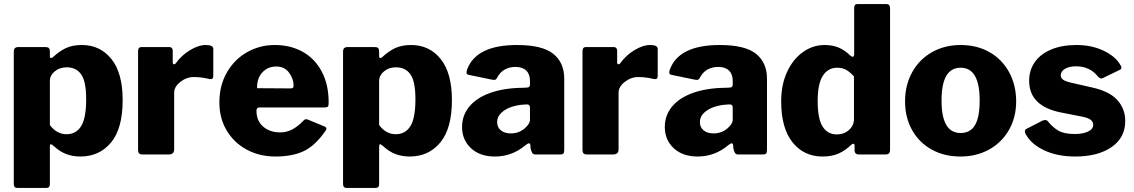

<svg xmlns="http://www.w3.org/2000/svg" viewBox="-20 -762 5594 947"><path d="M226 -508V-483Q226 -476 232 -476Q237 -476 241 -480Q272 -509 304.5 -524.5Q337 -540 384 -540Q474 -540 529.5 -471Q585 -402 585 -268Q585 -128 527.5 -59Q470 10 377 10Q339 10 307 -2Q275 -14 246 -41Q234 -51 231 -51Q226 -51 226 -36V146Q226 165 209 165H65Q48 165 48 145V-506Q48 -519 53.5 -524.5Q59 -530 73 -530H203Q216 -530 221 -525Q226 -520 226 -508ZM308 -100Q355 -100 380 -139.5Q405 -179 405 -273Q405 -360 380.5 -395Q356 -430 309 -430Q274 -430 250 -410Q226 -390 226 -363V-145Q260 -100 308 -100Z M661 -23V-509Q661 -530 678 -530H816Q823 -530 827.5 -525Q832 -520 832 -512V-454Q832 -445 839 -445Q844 -445 848 -451Q875 -489 917 -514.5Q959 -540 995 -540Q1032 -540 1032 -521V-387Q1032 -369 1014 -372Q974 -382 936 -382Q900 -382 869.5 -358Q839 -334 839 -305V-26Q839 -12 832 -6Q825 0 809 0H685Q671 0 666 -5.5Q661 -11 661 -23Z M1362 -109Q1393 -109 1420.5 -123Q1448 -137 1480 -170Q1484 -174 1489 -174Q1494 -174 1499 -172L1581 -138Q1590 -134 1590 -127Q1590 -123 1585 -116Q1535 -44 1479 -17Q1423 10 1338 10Q1260 10 1197 -24Q1134 -58 1098 -118.5Q1062 -179 1062 -257Q1062 -340 1099 -404.5Q1136 -469 1198.5 -504.5Q1261 -540 1335 -540Q1413 -540 1473 -506.5Q1533 -473 1567 -409Q1601 -345 1601 -257Q1601 -243 1598.5 -238Q1596 -233 1584 -232H1259Q1245 -232 1245 -216Q1245 -166 1278 -137.5Q1311 -109 1362 -109ZM1411 -326Q1421 -326 1424.5 -328.5Q1428 -331 1428 -340Q1428 -374 1405.5 -404Q1383 -434 1343 -434Q1301 -434 1274 -405Q1247 -376 1248 -327Z M1850 -508V-483Q1850 -476 1856 -476Q1861 -476 1865 -480Q1896 -509 1928.5 -524.5Q1961 -540 2008 -540Q2098 -540 2153.5 -471Q2209 -402 2209 -268Q2209 -128 2151.5 -59Q2094 10 2001 10Q1963 10 1931 -2Q1899 -14 1870 -41Q1858 -51 1855 -51Q1850 -51 1850 -36V146Q1850 165 1833 165H1689Q1672 165 1672 145V-506Q1672 -519 1677.5 -524.5Q1683 -530 1697 -530H1827Q1840 -530 1845 -525Q1850 -520 1850 -508ZM1932 -100Q1979 -100 2004 -139.5Q2029 -179 2029 -273Q2029 -360 2004.5 -395Q1980 -430 1933 -430Q1898 -430 1874 -410Q1850 -390 1850 -363V-145Q1884 -100 1932 -100Z M2421 10Q2347 10 2303 -31Q2259 -72 2259 -136Q2259 -193 2295 -236.5Q2331 -280 2398.5 -304Q2466 -328 2558 -329L2578 -330Q2594 -330 2594 -344V-363Q2594 -396 2575.5 -414Q2557 -432 2522 -432Q2494 -432 2470.5 -419.5Q2447 -407 2432 -379Q2429 -373 2426 -370.5Q2423 -368 2417 -368Q2411 -368 2407 -369L2291 -393Q2281 -395 2281 -405Q2281 -411 2285 -422Q2331 -540 2530 -540Q2655 -540 2709 -496.5Q2763 -453 2763 -374V-25Q2763 -10 2759 -5Q2755 0 2742 0H2621Q2610 0 2605 -8Q2600 -16 2597 -31L2596 -46Q2595 -55 2589 -55Q2583 -55 2572 -46Q2506 10 2421 10ZM2579 -247 2563 -246Q2536 -245 2505.5 -235.5Q2475 -226 2453.5 -206.5Q2432 -187 2432 -160Q2432 -134 2450.5 -119Q2469 -104 2500 -104Q2537 -104 2566 -127Q2594 -151 2594 -171V-230Q2594 -239 2590.5 -243Q2587 -247 2579 -247Z M2853 -23V-509Q2853 -530 2870 -530H3008Q3015 -530 3019.5 -525Q3024 -520 3024 -512V-454Q3024 -445 3031 -445Q3036 -445 3040 -451Q3067 -489 3109 -514.5Q3151 -540 3187 -540Q3224 -540 3224 -521V-387Q3224 -369 3206 -372Q3166 -382 3128 -382Q3092 -382 3061.5 -358Q3031 -334 3031 -305V-26Q3031 -12 3024 -6Q3017 0 3001 0H2877Q2863 0 2858 -5.5Q2853 -11 2853 -23Z M3421 10Q3347 10 3303 -31Q3259 -72 3259 -136Q3259 -193 3295 -236.5Q3331 -280 3398.5 -304Q3466 -328 3558 -329L3578 -330Q3594 -330 3594 -344V-363Q3594 -396 3575.5 -414Q3557 -432 3522 -432Q3494 -432 3470.5 -419.5Q3447 -407 3432 -379Q3429 -373 3426 -370.5Q3423 -368 3417 -368Q3411 -368 3407 -369L3291 -393Q3281 -395 3281 -405Q3281 -411 3285 -422Q3331 -540 3530 -540Q3655 -540 3709 -496.5Q3763 -453 3763 -374V-25Q3763 -10 3759 -5Q3755 0 3742 0H3621Q3610 0 3605 -8Q3600 -16 3597 -31L3596 -46Q3595 -55 3589 -55Q3583 -55 3572 -46Q3506 10 3421 10ZM3579 -247 3563 -246Q3536 -245 3505.5 -235.5Q3475 -226 3453.5 -206.5Q3432 -187 3432 -160Q3432 -134 3450.5 -119Q3469 -104 3500 -104Q3537 -104 3566 -127Q3594 -151 3594 -171V-230Q3594 -239 3590.5 -243Q3587 -247 3579 -247Z M4195 -21V-45Q4195 -49 4193 -51Q4191 -53 4189 -53Q4186 -53 4180 -49Q4150 -20 4117 -5Q4084 10 4037 10Q3945 10 3889 -60Q3833 -130 3833 -262Q3833 -344 3862 -407Q3891 -470 3940 -505Q3989 -540 4047 -540Q4085 -540 4115 -528Q4145 -516 4174 -488Q4180 -482 4186 -482Q4193 -482 4193 -496V-723Q4193 -742 4209 -742H4352Q4370 -742 4370 -721V-23Q4370 -11 4364.5 -5.5Q4359 0 4345 0H4218Q4195 0 4195 -21ZM4109 -428Q4064 -428 4038.5 -388.5Q4013 -349 4013 -263Q4013 -176 4037.5 -137.5Q4062 -99 4108 -99Q4143 -99 4167.5 -121Q4192 -143 4192 -175V-385Q4172 -407 4153.5 -417.5Q4135 -428 4109 -428Z M4444 -262Q4444 -343 4479.5 -406.5Q4515 -470 4577.5 -505Q4640 -540 4718 -540Q4799 -540 4861 -504.5Q4923 -469 4957.5 -405.5Q4992 -342 4992 -262Q4992 -184 4957 -122Q4922 -60 4859.5 -25Q4797 10 4717 10Q4637 10 4575 -24.5Q4513 -59 4478.5 -121Q4444 -183 4444 -262ZM4812 -266Q4812 -348 4788.5 -388Q4765 -428 4718 -428Q4671 -428 4647.5 -388Q4624 -348 4624 -266Q4624 -185 4647.5 -145.5Q4671 -106 4718 -106Q4766 -106 4789 -145Q4812 -184 4812 -266Z M5287 -435Q5255 -435 5233.5 -423Q5212 -411 5212 -390Q5212 -379 5221.5 -370.5Q5231 -362 5259 -355L5369 -330Q5453 -311 5491.5 -268Q5530 -225 5530 -165Q5530 -83 5462.5 -36.5Q5395 10 5284 10Q5195 10 5130.5 -20.5Q5066 -51 5040 -99Q5035 -107 5035 -114Q5035 -122 5042 -126L5120 -166Q5128 -170 5135 -170Q5143 -170 5148 -164Q5172 -134 5200.5 -117.5Q5229 -101 5281 -101Q5321 -101 5346.5 -113Q5372 -125 5372 -147Q5372 -161 5359.5 -171Q5347 -181 5316 -187L5214 -207Q5056 -238 5056 -364Q5056 -415 5083.5 -455Q5111 -495 5164 -517.5Q5217 -540 5289 -540Q5364 -540 5422 -512.5Q5480 -485 5504 -445Q5511 -435 5511 -428Q5511 -421 5504 -418L5422 -378Q5416 -375 5412 -375Q5403 -375 5395 -385Q5355 -435 5287 -435Z"/></svg>

Font: Libre Franklin ExtraBold
Style: Regular
Weight: 800
Designer: Pablo Impallari, Rodrigo Fuenzalida
Foundry: Impallari Type
Version: Version 1.002; ttfautohint (v1.5)